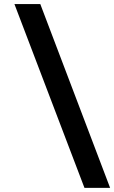

<svg xmlns="http://www.w3.org/2000/svg" viewBox="-20 -762 552 928"><path d="M512.2 146H388.2L49.8 -742.2H174.8Z"/></svg>

Font: Cadman
Style: Bold
Weight: 700
Designer: Paul James MIller
Foundry: High-Logic / Made with FontCreator
Version: Version 2.114;March 28, 2021;FontCreator 13.0.0.2683 64-bit